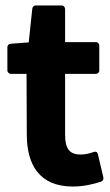

<svg xmlns="http://www.w3.org/2000/svg" viewBox="-20 -658 401 702"><path d="M78 -166C78 -56 124 24 246 24C287 24 322 15 350 6C356 4 359 -3 358 -9L338 -94C335 -107 324 -103 321 -102C309 -97 290 -93 275 -93C236 -93 218 -112 218 -166V-388H331C336 -388 343 -392 343 -400V-491C343 -496 339 -504 331 -504H218V-625C218 -630 214 -638 206 -638H110C104 -638 99 -633 98 -626L85 -503L19 -498C13 -498 7 -493 7 -486V-400C7 -395 12 -388 20 -388H77Z"/></svg>

Font: Falling Sky
Style: Bd
Weight: 700
Designer: Paul D. Hunt
Foundry: Adobe Systems Incorporated
Version: Version 1.02